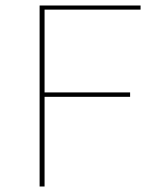

<svg xmlns="http://www.w3.org/2000/svg" viewBox="-20 -678 583 698"><path d="M491 -643H142V-342H453V-326H142V0H124V-658H491Z"/></svg>

Font: EauTestSC Thin
Style: Regular
Weight: 250
Designer: Christian Thalmann (Catharsis Fonts)
Version: Version 0.001;PS 000.001;hotconv 1.0.88;makeotf.lib2.5.64775